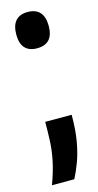

<svg xmlns="http://www.w3.org/2000/svg" viewBox="-121 -518 346 680"><g transform="rotate(-15 52.5 -177.5)"><path d="M-19 130Q-2 84 5.5 47.5Q13 11 14.5 -23Q16 -57 16 -93H113Q113 -36 105.5 5Q98 46 86.5 76.5Q75 107 63 130ZM56 -352Q27 -352 12 -368.5Q-3 -385 -3 -418Q-3 -451 12 -468Q27 -485 56 -485Q86 -485 101 -468Q116 -451 116 -418Q116 -352 56 -352Z"/></g></svg>

Font: Bricolage Grotesque Condensed Medium
Style: Regular
Weight: 500
Width: 3
Designer: Mathieu Triay
Foundry: Atelier Triay
Version: Version 1.000;gftools[0.9.30]